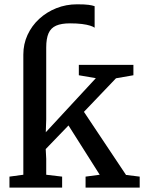

<svg xmlns="http://www.w3.org/2000/svg" viewBox="-20 -849 674 869"><path d="M22.8 0V-49.6L85.6 -58.1V-602.1Q85.6 -649.6 104.6 -691Q123.7 -732.4 157.3 -763.4Q191 -794.4 235.1 -812Q279.2 -829.5 328.9 -829.5Q363.8 -829.5 381 -827.1Q398.2 -824.7 408.3 -821V-723.6Q402.1 -728.4 387.9 -732.9Q373.7 -737.5 351 -740.4Q328.3 -743.3 296.8 -743.3Q257.7 -743.3 234 -732.9Q210.3 -722.5 199.7 -698.5Q189.2 -674.4 189.2 -634V-308.7L187.2 -250.4L413.8 -495.2L336.8 -508.4V-555.3H583.8V-508.4L505 -494.7L359.9 -342.8L550.4 -57.2L612.3 -49.6V0H367.3V-49.6L431.3 -58.1L290 -281.2L186.9 -174.3L189.2 -130V-58.1L261.2 -49.6V0Z"/></svg>

Font: Merriweather Light
Style: Regular
Weight: 300
Designer: Eben Sorkin
Foundry: Eben Sorkin
Version: Version 2.100